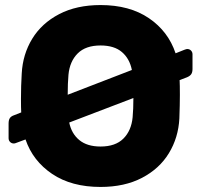

<svg xmlns="http://www.w3.org/2000/svg" viewBox="-20 -730 796 760"><path d="M675 -519 710 -533Q718 -536 721 -536Q730 -536 736 -530Q742 -524 742 -515V-457Q742 -444 737 -436.5Q732 -429 720 -424L691 -413Q692 -394 692 -354Q692 -317 690 -261Q686 -185 648.5 -123.5Q611 -62 542 -26Q473 10 378 10Q263 10 186.5 -41.5Q110 -93 81 -178L46 -165Q39 -162 35 -162Q26 -162 20 -168Q14 -174 14 -183V-241Q14 -255 19 -262.5Q24 -270 36 -274L64 -285Q63 -302 63 -339Q63 -391 66 -439Q70 -515 107.5 -576.5Q145 -638 214 -674Q283 -710 378 -710Q493 -710 569.5 -658Q646 -606 675 -519ZM502 -453Q493 -498 462.5 -524Q432 -550 378 -550Q319 -550 287.5 -518.5Q256 -487 251 -434Q248 -401 248 -355ZM254 -245Q263 -201 294 -175.5Q325 -150 378 -150Q437 -150 468.5 -181.5Q500 -213 505 -266Q508 -298 508 -342Z"/></svg>

Font: Rubik
Style: Regular
Weight: 700
Designer: Hubert & Fischer
Foundry: Hubert & Fischer
Version: Version 1.100